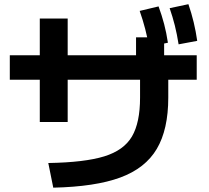

<svg xmlns="http://www.w3.org/2000/svg" viewBox="-20 -838 978 899"><path d="M635.8 -381V-526.5H617V-663.2H748.5V-526.5H767.9V-381Q767.9 -231.6 714.1 -140.8Q660.4 -50 543.2 -6.8Q426.1 36.4 229.4 40.7L206.1 -74.7Q376.2 -77.5 467.9 -105.8Q559.6 -134 597.7 -198.7Q635.8 -263.5 635.8 -381ZM166.3 -751.1H296.9V-266.7H166.3ZM25.9 -579.1H901.1V-464.6H25.9ZM634 -786.9 722.4 -808Q737.6 -766.6 748.4 -725.8Q759.2 -685 766.2 -637.9L677.6 -619.5Q663.8 -702.2 634 -786.9ZM774.3 -799.7 862.2 -818.4Q891.2 -734 903.4 -646.7L816.3 -630.4Q808.6 -678.5 798.6 -718.7Q788.5 -758.9 774.3 -799.7Z"/></svg>

Font: WEMIX Pretendard Variable
Style: Regular
Weight: 400
Designer: Base glyphs from Inter by Rasmus Andersson; Hangeul glyphs from Noto Sans CJK(Source Han Sans) by Jang Soo-young and Kan
Foundry: Kil Hyung-jin
Version: Version 1.000;Glyphs 3.2 (3208)